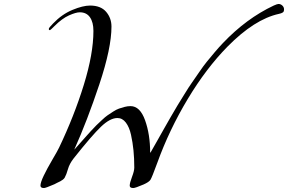

<svg xmlns="http://www.w3.org/2000/svg" viewBox="-20 -914 1452 968"><path d="M542 -780Q542 -672 481 -489Q420 -306 355 -161H356Q362 -168 383 -191.5Q404 -215 411 -223Q418 -231 437.5 -252.5Q457 -274 466 -282.5Q475 -291 493 -308Q511 -325 522 -332.5Q533 -340 550 -351Q567 -362 580 -366.5Q593 -371 608 -375Q623 -379 638 -379Q686 -379 711.5 -307.5Q737 -236 737 -145H739Q745 -155 772.5 -204Q800 -253 807.5 -266Q815 -279 840 -323Q865 -367 875.5 -383.5Q886 -400 909.5 -438.5Q933 -477 947 -496.5Q961 -516 983 -548.5Q1005 -581 1022.5 -602.5Q1040 -624 1061.5 -649.5Q1083 -675 1104 -697Q1222 -821 1360 -886Q1378 -894 1384 -894Q1395 -894 1403.5 -886Q1412 -878 1412 -867Q1412 -861 1410.5 -857Q1409 -853 1404.5 -850.5Q1400 -848 1397 -847Q1394 -846 1386 -844Q1263 -817 1127 -679Q1019 -569 926 -414Q833 -259 773 -93Q746 -19 738.5 -7.5Q731 4 704 16Q662 34 652 34Q634 34 634 22Q634 8 645.5 -22Q657 -52 657 -69Q657 -115 653 -155.5Q649 -196 640.5 -234.5Q632 -273 614.5 -296Q597 -319 572 -319Q535 -319 489 -275Q443 -231 351 -115Q330 -88 322.5 -61Q315 -34 306 -18Q303 -13 296.5 -8Q290 -3 284 0Q278 3 268.5 7.5Q259 12 254 15Q210 34 202 34Q184 34 184 22Q184 6 200.5 -28.5Q217 -63 244 -109Q271 -155 278 -170Q354 -329 402.5 -486Q451 -643 451 -758Q451 -802 433.5 -827Q416 -852 382 -852Q363 -852 328 -836.5Q293 -821 254 -782Q234 -762 232 -762Q226 -762 226 -768Q226 -774 248 -796Q292 -842 345 -864Q398 -886 434 -886Q488 -886 515 -854.5Q542 -823 542 -780Z"/></svg>

Font: Miama Nueva
Style: Medium
Weight: 400
Italic angle: -28°
Version: Version 1.0